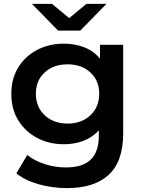

<svg xmlns="http://www.w3.org/2000/svg" viewBox="-20 -764 734 985"><path d="M324 201Q249 201 179 181.5Q109 162 64 125L120 31Q155 60 208.5 77.5Q262 95 317 95Q405 95 446 54.5Q487 14 487 -67V-95Q454 -59 408 -41.5Q362 -24 308 -24Q232 -24 170.5 -56.5Q109 -89 73.5 -147Q38 -205 38 -283Q38 -360 73.5 -418Q109 -476 170.5 -508Q232 -540 308 -540Q364 -540 412 -521.5Q460 -503 493 -463V-534H612V-81Q612 64 538 132.5Q464 201 324 201ZM327 -130Q398 -130 443.5 -172.5Q489 -215 489 -283Q489 -351 443.5 -392.5Q398 -434 327 -434Q255 -434 209.5 -392.5Q164 -351 164 -283Q164 -215 209.5 -172.5Q255 -130 327 -130ZM278 -607 144 -744H247L335 -671L423 -744H526L392 -607Z"/></svg>

Font: Montserrat SemiBold
Style: Regular
Weight: 600
Designer: Julieta Ulanovsky
Foundry: Julieta Ulanovsky
Version: Version 9.000; ttfautohint (v1.8.4.7-5d5b)